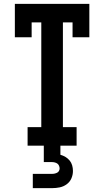

<svg xmlns="http://www.w3.org/2000/svg" viewBox="-20 -755 540 995"><path d="M123 0V-96H194V-639H144V-562H57V-735H443V-562H356V-639H306V-96H377V0ZM150 220V146H250Q257 146 263.5 144.5Q270 143 276 140Q282 137 285.5 131Q289 125 289 118Q289 111 286 104Q283 97 277.5 93Q272 89 264.5 87Q257 85 250 85H207V0H293V47Q307 51 319.5 58.5Q332 66 341 77Q350 88 354 102Q358 116 358 131Q358 151 350 169.5Q342 188 325.5 200Q309 212 289.5 216Q270 220 250 220Z"/></svg>

Font: Iosevka Curly Slab
Style: Bold
Weight: 700
Monospace: yes
Designer: Belleve Invis
Foundry: Belleve Invis
Version: Version 22.1.2; ttfautohint (v1.8.4)